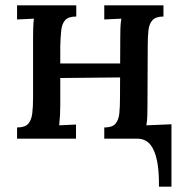

<svg xmlns="http://www.w3.org/2000/svg" viewBox="-20 -520 690 720"><path d="M266 -458Q236 -458 224 -444Q212 -430 209.5 -405Q207 -380 206 -347V-124Q206 -106 205 -87.5Q204 -69 202 -50L265 -53V0H44V-42Q74 -42 86 -56Q98 -70 101 -95Q104 -120 104 -153V-376Q104 -394 104.5 -413Q105 -432 107 -450L44 -447V-500H266ZM593 -458Q564 -458 551.5 -444Q539 -430 536.5 -405Q534 -380 534 -347L533 -124Q533 -106 532.5 -87.5Q532 -69 529 -50L593 0H371V-42Q401 -42 413 -56Q425 -70 427.5 -95Q430 -120 430 -153L431 -376Q431 -394 431.5 -413Q432 -432 435 -450L371 -447V-500H593ZM576 180Q577 124 569 83.5Q561 43 543 21.5Q525 0 494 0L529 -50L623 -54V180ZM163 -282H464V-230L163 -227Z"/></svg>

Font: Lora Medium
Style: Regular
Weight: 500
Designer: Olga Karpushina, Alexei Vanyashin (Cyrillic)
Foundry: Cyreal
Version: Version 3.004